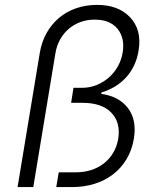

<svg xmlns="http://www.w3.org/2000/svg" viewBox="-20 -757 638 777"><path d="M141 -543Q148.4 -587.7 168.7 -623.6Q188.9 -659.4 219.1 -684.8Q249.3 -710.2 288.4 -723.7Q327.4 -737.2 372.5 -737.2Q415.5 -737.2 448.7 -725Q481.9 -712.7 506.4 -687.1Q530.2 -661.6 539.1 -628.4Q547.9 -595.2 540.8 -552.2Q535.5 -519.2 522.4 -491.8Q509.2 -464.5 489.7 -443.2Q470.2 -421.9 445.1 -406.8Q420.1 -391.7 390.6 -382.8L389.6 -377.1Q460.6 -367.5 497.5 -320Q534.1 -272 522 -197.1Q514.2 -149.1 491.8 -112.4Q469.5 -75.6 436.4 -50.6Q403.4 -25.6 361.5 -12.8Q319.6 0 272.7 0H207.7L217.7 -59.7H287.6Q319.6 -59.7 348.4 -68.7Q377.1 -77.8 399.7 -95.2Q422.2 -112.6 437.7 -138Q453.1 -163.4 458.5 -195.7Q468.8 -261.4 430.4 -301.1Q392 -340.9 313.9 -340.9H267.8L277.3 -401.6H311.4Q343.4 -401.6 371.3 -413Q399.1 -424.4 421 -443.7Q442.8 -463.1 457.4 -489.3Q471.9 -515.6 476.6 -545.5Q485.8 -602.6 456 -639.9Q447.4 -650.6 436.8 -657.8Q426.1 -665.1 414.1 -669.6Q402 -674 389 -675.8Q376.1 -677.6 362.9 -677.6Q332 -677.6 305.2 -667.6Q278.4 -657.7 257.6 -639.7Q236.9 -621.8 223 -596.8Q209.2 -571.7 204.2 -541.2L114.7 0H51.1Z"/></svg>

Font: Inter P Light
Style: Italic
Weight: 300
Italic angle: 9.39999°
Designer: Rasmus Andersson
Foundry: rsms
Version: Version 3.018;git-588b23468